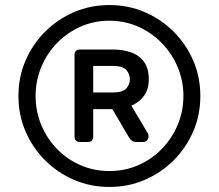

<svg xmlns="http://www.w3.org/2000/svg" viewBox="-20 -730 866 760"><path d="M413 10Q338 10 273 -18Q208 -46 158.5 -95.5Q109 -145 81 -210Q53 -275 53 -350Q53 -425 81 -490Q109 -555 158.5 -604.5Q208 -654 273 -682Q338 -710 413 -710Q488 -710 553 -682Q618 -654 667.5 -604.5Q717 -555 745 -490Q773 -425 773 -350Q773 -275 745 -210Q717 -145 667.5 -95.5Q618 -46 553 -18Q488 10 413 10ZM413 -53Q474 -53 527 -76Q580 -99 620 -140Q660 -181 683 -235Q706 -289 706 -350Q706 -411 683 -465Q660 -519 620 -560Q580 -601 527 -624.5Q474 -648 413 -648Q352 -648 299 -624.5Q246 -601 206 -560Q166 -519 143.5 -465Q121 -411 121 -350Q121 -289 143.5 -235Q166 -181 206 -140Q246 -99 299 -76Q352 -53 413 -53ZM297 -168Q275 -168 275 -190V-512Q275 -534 297 -534H428Q466 -534 498 -523Q530 -512 549.5 -486Q569 -460 569 -416Q569 -376 549.5 -350Q530 -324 500 -312L564 -204Q566 -202 567 -198.5Q568 -195 568 -190Q568 -182 562.5 -175Q557 -168 546 -168H519Q509 -168 502 -173Q495 -178 490 -187L425 -298H349V-190Q349 -168 327 -168ZM349 -364H426Q466 -364 480 -380Q494 -396 494 -416Q494 -437 480 -453Q466 -469 426 -469H349Z"/></svg>

Font: Rubik Light
Style: Regular
Weight: 400
Version: Version 2.101